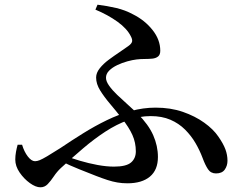

<svg xmlns="http://www.w3.org/2000/svg" viewBox="-20 -779 1040 817"><path d="M522 1Q500 1 479.5 -2.5Q459 -6 437.5 -13Q416 -20 390 -30Q357 -43 318 -58.5Q279 -74 236 -95L252 -118Q283 -106 320 -95Q357 -84 395 -77Q433 -70 465 -70Q517 -70 537.5 -87.5Q558 -105 558 -135Q558 -172 543.5 -204.5Q529 -237 498 -276Q473 -308 448 -337.5Q423 -367 406 -394.5Q389 -422 389 -449Q389 -469 404.5 -488.5Q420 -508 443 -525Q466 -542 488.5 -557Q511 -572 526 -583Q540 -593 542 -602Q544 -611 537 -624Q521 -657 480 -686.5Q439 -716 386 -738L395 -759Q436 -754 474.5 -745Q513 -736 546 -718Q596 -693 629 -651.5Q662 -610 662 -563Q662 -546 652.5 -538.5Q643 -531 628 -529.5Q613 -528 595 -528Q577 -528 561 -526Q544 -524 522 -518Q500 -512 479 -502Q458 -492 444.5 -478.5Q431 -465 431 -448Q431 -433 444.5 -414Q458 -395 479 -375Q500 -355 523 -334.5Q546 -314 565 -296Q612 -249 632 -203.5Q652 -158 652 -111Q652 -56 618 -27.5Q584 1 522 1ZM152 18Q132 18 107 0Q82 -18 63.5 -45Q45 -72 45 -100Q45 -116 48 -132.5Q51 -149 55 -163H74Q83 -133 98.5 -113Q114 -93 129 -93Q138 -93 149 -97.5Q160 -102 180.5 -114Q201 -126 237 -149Q286 -182 335 -212.5Q384 -243 434.5 -267.5Q485 -292 537 -306.5Q589 -321 642 -321Q706 -321 758 -303Q810 -285 849 -257Q888 -229 909 -198Q930 -168 939 -144Q948 -120 948 -95Q948 -74 936.5 -57.5Q925 -41 899 -41Q877 -41 865 -59Q853 -77 842 -107Q830 -139 812 -170Q794 -201 767.5 -227.5Q741 -254 705 -269.5Q669 -285 621 -285Q573 -285 524.5 -267.5Q476 -250 428.5 -219Q381 -188 334 -148Q287 -108 239 -64Q222 -48 209 -28.5Q196 -9 183 4.5Q170 18 152 18Z"/></svg>

Font: Noto Serif HK ExtraLight SemiBold
Style: Regular
Weight: 600
Version: Version 2.002-H1;hotconv 1.1.0;makeotfexe 2.6.0